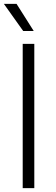

<svg xmlns="http://www.w3.org/2000/svg" viewBox="-27 -965 286 985"><path d="M89.5 0V-740H149V0ZM92 -806 -7 -945H58L146 -806Z"/></svg>

Font: Encode Sans SC Condensed Thin Light
Style: Regular
Weight: 300
Version: Version 3.002